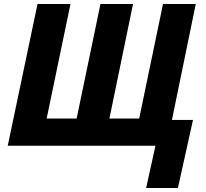

<svg xmlns="http://www.w3.org/2000/svg" viewBox="-20 -734 1038 967"><path d="M716 213 763 0H19L169 -714H335L215 -137H366L486 -714H650L531 -137H681L801 -714H966L846 -130H952L876 213Z"/></svg>

Font: Noto Sans Display Extra
Style: Italic
Weight: 800
Italic angle: -12°
Designer: Monotype Design Team
Foundry: Monotype Imaging Inc.
Version: Version 1.900